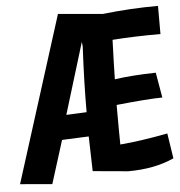

<svg xmlns="http://www.w3.org/2000/svg" viewBox="-52 -741 783 836"><g transform="rotate(-5 339.0 -323.0)"><path d="M661 -131 678 -21Q593 18 477 18L323 4Q321 -48 319 -148L202 -143L143 45L3 33L232 -691L427 -674Q549 -688 669 -688V-565Q556 -565 459 -558Q455 -446 454 -386Q530 -397 634 -399L653 -289Q586 -288 452 -274Q452 -154 453 -101Q540 -108 661 -131ZM325 -561 230 -250 319 -254Q319 -385 327 -539Z"/></g></svg>

Font: Boogaloo
Style: Regular
Weight: 400
Designer: John Vargas Beltran
Foundry: John Vargas Beltran
Version: Version 1.001